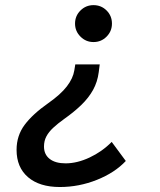

<svg xmlns="http://www.w3.org/2000/svg" viewBox="-20 -547 626 752"><path d="M214.4 185.5Q134.8 185.5 89.8 147Q44.9 108.4 44.9 40Q44.9 -15.6 76.4 -57.9Q107.9 -100.1 168.5 -142.6Q217.8 -177.2 241.9 -208.7Q266.1 -240.2 271 -271L274.9 -294.9H370.6L366.7 -264.2Q361.8 -226.1 344.5 -194.8Q327.1 -163.6 298.6 -136Q270 -108.4 231.4 -81.1Q206.1 -63 188.5 -46.6Q170.9 -30.3 161.6 -12.7Q152.3 4.9 152.3 26.9Q152.3 58.1 174.6 75.4Q196.8 92.8 236.8 92.8ZM214.4 185.5 236.8 92.8Q282.2 92.8 331.1 69.8Q379.9 46.9 417.5 8.8L472.7 83.5Q429.7 129.4 359.4 157.5Q289.1 185.5 214.4 185.5ZM346.2 -382.3Q316.4 -382.3 295.2 -403.6Q273.9 -424.8 273.9 -454.6Q273.9 -484.9 295.2 -505.9Q316.4 -526.9 346.2 -526.9Q376.5 -526.9 397.5 -505.9Q418.5 -484.9 418.5 -454.6Q418.5 -424.8 397.5 -403.6Q376.5 -382.3 346.2 -382.3Z"/></svg>

Font: Cascadia Code PL
Style: Italic
Weight: 400
Italic angle: -10°
Monospace: yes
Designer: Aaron Bell
Foundry: Saja Typeworks
Version: Version 2404.023